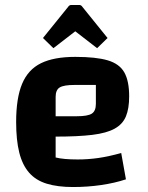

<svg xmlns="http://www.w3.org/2000/svg" viewBox="-20 -741 595 773"><path d="M274 12Q212 12 168 -1.5Q124 -15 97 -46Q70 -77 57.5 -127Q45 -177 45 -250Q45 -346 69 -403.5Q93 -461 145 -486.5Q197 -512 283 -512Q367 -512 414 -498Q461 -484 480.5 -449.5Q500 -415 500 -353Q500 -304 487 -272.5Q474 -241 441.5 -223Q409 -205 351.5 -198Q294 -191 204 -191H174V-273H289Q333 -273 349.5 -283.5Q366 -294 366 -323V-399H280Q237 -399 220.5 -389Q204 -379 204 -351V-107Q235 -99 293 -99Q335 -99 376.5 -105Q418 -111 468 -125L487 -19Q442 -4 387 4Q332 12 274 12ZM195 -547 153 -588 254 -713Q259 -721 267 -721H299Q307 -721 312 -713L413 -588L371 -547L283 -615Z"/></svg>

Font: Changa SemiBold
Style: Regular
Weight: 600
Designer: Eduardo Rodriguez Tunni
Foundry: Eduardo Rodriguez Tunni
Version: Version 3.002; ttfautohint (v1.8.2)